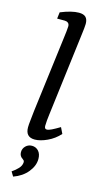

<svg xmlns="http://www.w3.org/2000/svg" viewBox="-132 -695 505 947"><g transform="rotate(15 120.0 -221.5)"><path d="M97 7Q50 7 50 -43Q50 -56 52.5 -77.5Q55 -99 58 -129L107 -517Q109 -533 111 -550Q113 -567 113 -575Q113 -587 106 -592.5Q99 -598 89 -598H50L54 -631Q110 -654 147 -654Q171 -654 182 -643Q193 -632 193 -609Q193 -600 191.5 -586.5Q190 -573 188 -557L135 -131Q133 -117 131.5 -100Q130 -83 130 -72Q130 -56 142 -56Q151 -56 166.5 -63.5Q182 -71 207 -86L222 -55Q196 -26 160.5 -9.5Q125 7 97 7ZM42 211 28 188Q46 176 59.5 161.5Q73 147 74 130Q74 123 71.5 120.5Q69 118 64 114Q57 110 52.5 102.5Q48 95 48 84Q48 66 61 53Q74 40 93 40Q113 40 126.5 54.5Q140 69 140 95Q140 130 113.5 162.5Q87 195 42 211Z"/></g></svg>

Font: Rasa
Style: Italic
Weight: 400
Italic angle: -7.10001°
Designer: Anna Giedrys (Yrsa+Rasa design), David Brezina (Yrsa art-direction, Rasa art-direction, design)
Foundry: Rosetta Type Foundry
Version: Version 2.004